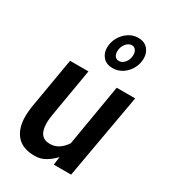

<svg xmlns="http://www.w3.org/2000/svg" viewBox="-189 -863 860 968"><g transform="rotate(30 240.5 -378.5)"><path d="M169 10Q99 10 64.5 -29.8Q30 -69.5 30 -139.5Q30 -156 32 -175.2Q34 -194.5 37.5 -213.5L85.5 -494.5H192.5L146.5 -224.5Q144 -209 142 -194Q140 -179 140 -164Q140 -80.5 205.5 -80.5Q234 -80.5 256 -94.8Q278 -109 296.5 -136L357 -494.5H464.5L377 0H276L282.5 -47.5Q258 -22 230.8 -6Q203.5 10 169 10ZM289 -569.5Q252.5 -569.5 233 -591.5Q213.5 -613.5 213.5 -645Q213.5 -677.5 229.2 -705.2Q245 -733 270.5 -750Q296 -767 326 -767Q363 -767 382.2 -744.5Q401.5 -722 401.5 -691Q401.5 -658 386 -630.2Q370.5 -602.5 345 -586Q319.5 -569.5 289 -569.5ZM298 -616.5Q318 -616.5 332.8 -635.5Q347.5 -654.5 347.5 -679.5Q347.5 -697 339 -707.8Q330.5 -718.5 317 -718.5Q297.5 -718.5 282.5 -699.2Q267.5 -680 267.5 -654.5Q267.5 -637 276 -626.8Q284.5 -616.5 298 -616.5Z"/></g></svg>

Font: Cabin Condensed SemiBold
Style: Italic
Weight: 600
Width: 3
Italic angle: -10°
Designer: Pablo Impallari
Foundry: Pablo Impallari. http://www.impallari.com Igino Marini. http://www.ikern.com
Version: Version 3.001; ttfautohint (v1.8.3)